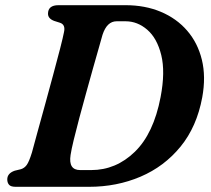

<svg xmlns="http://www.w3.org/2000/svg" viewBox="-20 -720 812 740"><path d="M8 -28.5Q8 -52 36.5 -62L61 -68Q74 -72 83 -84.2Q92 -96.5 103 -132Q110.5 -160 124 -209.2Q137.5 -258.5 153.8 -317.2Q170 -376 185.2 -432.8Q200.5 -489.5 211.8 -533.2Q223 -577 226.5 -595.5Q233.5 -625.5 210.5 -632.5L188.5 -639.5Q165 -648.5 165 -667Q165 -700 205.5 -700H464Q539 -700 599.8 -674.5Q660.5 -649 701.2 -602Q742 -555 758 -489.8Q774 -424.5 759.5 -345Q738.5 -231.5 675.8 -154.8Q613 -78 521.5 -39Q430 0 323 0H40.5Q21.5 0 14.8 -8Q8 -16 8 -28.5ZM331.5 -64.5Q427 -64.5 499.5 -134.8Q572 -205 599 -346Q617.5 -443 601.5 -507.8Q585.5 -572.5 547.8 -605.2Q510 -638 464 -638H429.5Q392 -638 375 -585.5Q370.5 -569.5 360.8 -535.2Q351 -501 338.2 -455.8Q325.5 -410.5 311.8 -361Q298 -311.5 285.5 -264.5Q273 -217.5 264 -180.2Q255 -143 252 -122.5Q243 -64.5 289 -64.5Z"/></svg>

Font: Fraunces 9pt S050 SemiBold
Style: Italic
Weight: 600
Italic angle: -16°
Version: Version 1.000; ttfautohint (v1.8.3)